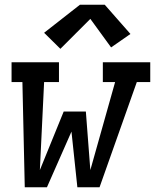

<svg xmlns="http://www.w3.org/2000/svg" viewBox="-20 -794 657 814"><path d="M85 0 75 -446H29V-530H230V-446H167L149 -73L250 -321H344L363 -73L468 -446H416V-530H617V-446H560L402 0H308L283 -236L179 0ZM236 -587 167 -655 319 -774H424L533 -650L451 -593L363 -714Z"/></svg>

Font: Iosevka Slab MdExObl
Style: Regular
Weight: 500
Width: 7
Italic angle: -9°
Monospace: yes
Designer: Belleve Invis
Foundry: Belleve Invis
Version: Version 11.1.1; ttfautohint (v1.8.3)